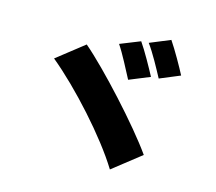

<svg xmlns="http://www.w3.org/2000/svg" viewBox="-98 -870 1045 927"><g transform="rotate(15 424.5 -406.5)"><path d="M510 -703 410 -663C438 -622 474 -550 497 -507L600 -549C580 -587 538 -663 510 -703ZM649 -747 547 -705C577 -665 615 -594 638 -551L739 -593C720 -630 677 -706 649 -747ZM260 -620 125 -514C260 -403 439 -205 524 -66L664 -176C577 -300 367 -529 260 -620Z"/></g></svg>

Font: GenEiGothic-pro-Heavy
Style: Bold
Weight: 900
Designer: Ryoko NISHIZUKA (kana & ideographs); Paul D. Hunt (Latin, Greek & Cyrillic); Wenlong ZHANG (bopomofo); Sandoll Communica
Foundry: Adobe Systems Incorporated; o_tamon
Version: Version 1.000.140830